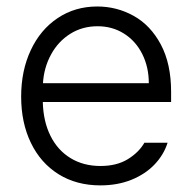

<svg xmlns="http://www.w3.org/2000/svg" viewBox="-20 -558 589 589"><path d="M44.9 -261.7Q44.9 -341.3 74.5 -404.3Q104 -467.3 157.2 -502.7Q210.4 -538.1 278.3 -538.1Q338.4 -538.1 390.1 -509.3Q441.9 -480.5 473.4 -421.4Q504.9 -362.3 504.9 -276.4V-245.1H111.3Q112.8 -185.5 134.8 -141.4Q156.7 -97.2 196.3 -73Q235.8 -48.8 288.1 -48.8Q338.4 -48.8 372.3 -69.8Q406.2 -90.8 422.9 -120.1H494.1Q482.4 -83 453.9 -53.2Q425.3 -23.4 382.8 -6.3Q340.3 10.7 288.1 10.7Q214.4 10.7 159.4 -23.7Q104.5 -58.1 74.7 -119.9Q44.9 -181.6 44.9 -261.7ZM436.5 -302.7Q436.5 -352.1 416.5 -392.1Q396.5 -432.1 360.6 -454.8Q324.7 -477.5 279.3 -477.5Q232.4 -477.5 195.3 -454.1Q158.2 -430.7 136.5 -390.6Q114.7 -350.6 111.8 -302.7Z"/></svg>

Font: Pretendard Light
Style: Regular
Weight: 300
Designer: Base glyphs from Inter by Rasmus Andersson; Hangeul glyphs from Noto Sans CJK(Source Han Sans) by Jang Soo-young and Kan
Foundry: Kil Hyung-jin
Version: Version 1.309